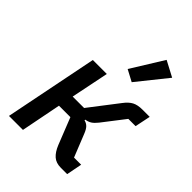

<svg xmlns="http://www.w3.org/2000/svg" viewBox="-228 -903 1010 1010"><g transform="rotate(45 277.0 -397.5)"><path d="M27 0 131 -520H235L192 -309H277L400 -469Q421 -497 443 -508.5Q465 -520 500 -520H554L536 -433H482L387 -310Q371 -290 357.5 -281.5Q344 -273 325 -270L324 -265Q341 -261 352.5 -249.5Q364 -238 374 -212L424 -87H477L460 0H413Q377 0 355.5 -19Q334 -38 319 -75L260 -224H175L131 0ZM492 -749 358 -582 294 -616 405 -795Z"/></g></svg>

Font: IBM Plex Sans Medium
Style: Italic
Weight: 500
Italic angle: -11.31°
Designer: Mike Abbink, Paul van der Laan, Pieter van Rosmalen
Foundry: Bold Monday
Version: Version 3.201